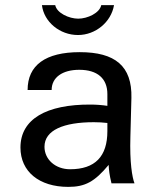

<svg xmlns="http://www.w3.org/2000/svg" viewBox="-20 -717 606 751"><path d="M400 -204C400 -105 352 -55 254 -55C197 -55 154 -93 154 -143C154 -208 229 -239 347 -239C369 -239 380 -238 400 -236ZM60 -140C60 -46 133 14 247 14C313 14 350 -6 405 -72C406 -52 408 -33 416 0H506C497 -24 487 -81 490 -182L494 -334C497 -459 430 -513 292 -513C158 -513 88 -462 88 -365H182C182 -414 224 -444 290 -444C361 -444 400 -410 400 -349V-303C381 -306 355 -308 335 -308C161 -309 60 -251 60 -140ZM144 -697C152 -631 214 -580 285 -580C354 -580 415 -631 426 -697H376C370 -666 322 -644 286 -644C250 -644 202 -666 196 -697Z"/></svg>

Font: Perun
Style: Regular
Weight: 400
Foundry: Copyright (c) Stefan Peev, Context Ltd, 2016
Version: Version 1.089